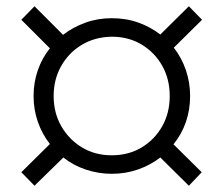

<svg xmlns="http://www.w3.org/2000/svg" viewBox="-20 -552 711 612"><path d="M90 40 48 -3 139 -93Q114 -125 100.5 -164Q87 -203 87 -246Q87 -289 100.5 -328Q114 -367 139 -398L48 -489L90 -532L181 -441Q212 -465 251.5 -479.5Q291 -494 336 -494Q382 -494 421 -480Q460 -466 491 -442L582 -532L624 -489L534 -400Q559 -368 572.5 -328.5Q586 -289 586 -246Q586 -202 572.5 -163Q559 -124 533 -92L623 -3L582 40L491 -50Q460 -26 420.5 -12Q381 2 336 2Q294 2 253.5 -11.5Q213 -25 182 -50ZM336 -57Q390 -57 431.5 -82Q473 -107 497 -149.5Q521 -192 521 -246Q521 -300 497 -342.5Q473 -385 431.5 -410Q390 -435 336 -435Q282 -434 240.5 -409Q199 -384 175 -341.5Q151 -299 151 -246Q151 -192 175.5 -149.5Q200 -107 241.5 -82Q283 -57 336 -57Z"/></svg>

Font: Nunito Sans 7pt SemiExpanded Light
Style: Regular
Weight: 300
Width: 6
Designer: Vernon Adams
Foundry: Vernon Adams
Version: Version 3.101;gftools[0.9.27]